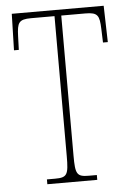

<svg xmlns="http://www.w3.org/2000/svg" viewBox="-52 -753 540 793"><g transform="rotate(-5 218.0 -357.0)"><path d="M112 0H319V-20H286C236 -20 230 -31 230 -108V-689H330C382 -689 388 -675 390 -620L392 -563H412L408 -714H27L23 -563H43L45 -620C47 -675 53 -689 105 -689H202V-108C202 -31 196 -20 146 -20H112Z"/></g></svg>

Font: Noto Serif ExtraCondensed Thin
Style: Regular
Weight: 100
Width: 2
Designer: Monotype Design Team
Foundry: Monotype Imaging Inc.
Version: Version 2.013